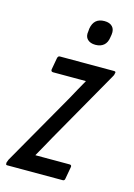

<svg xmlns="http://www.w3.org/2000/svg" viewBox="-116 -733 549 789"><g transform="rotate(15 158.5 -338.0)"><path d="M-5 0Q-11 0 -10 -7V-11Q-8 -17 -5 -24L172 -334Q184 -356 195 -376Q206 -396 218 -417V-418Q201 -418 186 -418Q171 -418 154 -418H79Q69 -418 70 -428L79 -478Q81 -488 89 -488H319Q328 -488 326 -481L325 -478Q325 -472 319 -463L145 -157Q134 -136 121.5 -114.5Q109 -93 97 -71V-70Q113 -70 127 -70Q141 -70 157 -70H242Q252 -70 250 -60L241 -10Q240 0 232 0ZM217 -572Q195 -572 183 -584Q171 -596 175 -618L176 -630Q180 -653 193 -664.5Q206 -676 229 -676Q251 -676 262.5 -664Q274 -652 271 -630L269 -618Q266 -595 252.5 -583.5Q239 -572 217 -572Z"/></g></svg>

Font: Sofia Sans Extra Condensed Medium
Style: Italic
Weight: 500
Italic angle: -9°
Version: Version 4.100